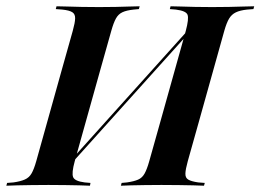

<svg xmlns="http://www.w3.org/2000/svg" viewBox="-46 -591 829 611"><path d="M150.8 -369.4 185.5 -492.7Q192.7 -518.5 193.1 -532.3Q193.5 -546 184.3 -552Q175 -558.1 152.4 -560.5L131.5 -562.1L133.9 -571Q148.4 -571 168.5 -570.2Q188.7 -569.4 214.1 -569Q239.5 -568.5 268.5 -568.5H270.2Q298.4 -568.5 322.2 -569Q346 -569.4 365.7 -570.2Q385.5 -571 398.4 -571L396 -562.1L379 -560.5Q356.5 -558.1 343.5 -552Q330.6 -546 323 -532.3Q315.3 -518.5 308.1 -492.7L273.4 -369.4ZM107.3 -2.4Q79 -2.4 54 -2Q29 -1.6 8.9 -1.2Q-11.3 -0.8 -25.8 0L-23.4 -8.9L-3.2 -10.5Q19.4 -13.7 33.1 -19.8Q46.8 -25.8 54.4 -39.1Q62.1 -52.4 69.4 -78.2L150.8 -369.4H273.4L191.9 -78.2Q181.5 -40.3 186.7 -27.4Q191.9 -14.5 223.4 -10.5L241.9 -8.9L240.3 0Q226.6 -0.8 206.5 -1.2Q186.3 -1.6 162.1 -2Q137.9 -2.4 108.9 -2.4H109.7ZM463.7 -201.6 545.2 -492.7Q555.6 -531.5 550.8 -544Q546 -556.5 513.7 -560.5L494.4 -562.1L496.8 -571Q511.3 -571 531 -570.2Q550.8 -569.4 575.4 -569Q600 -568.5 628.2 -568.5H627.4H629.8Q658.1 -568.5 683.1 -569Q708.1 -569.4 728.6 -570.2Q749.2 -571 762.9 -571L760.5 -562.1L740.3 -560.5Q717.7 -558.1 704.4 -551.6Q691.1 -545.2 683.1 -531.9Q675 -518.5 667.7 -492.7L586.3 -201.6ZM161.3 -48.4 160.5 -59.7 587.9 -534.7V-522.6ZM466.9 -2.4Q439.5 -2.4 415.3 -2Q391.1 -1.6 371.4 -1.2Q351.6 -0.8 338.7 0L341.1 -8.9L358.1 -10.5Q380.6 -13.7 393.5 -19.4Q406.5 -25 414.1 -38.7Q421.8 -52.4 429 -78.2L463.7 -201.6H586.3L551.6 -78.2Q544.4 -52.4 544 -38.7Q543.5 -25 553.2 -19.4Q562.9 -13.7 584.7 -10.5L605.6 -8.9L603.2 0Q589.5 -0.8 569 -1.2Q548.4 -1.6 523.4 -2Q498.4 -2.4 468.5 -2.4Z"/></svg>

Font: Playfair 144pt
Style: Bold Italic
Weight: 700
Italic angle: -15.6°
Designer: Claus Eggers Sørensen
Foundry: Claus Eggers Sørensen
Version: Version 2.203